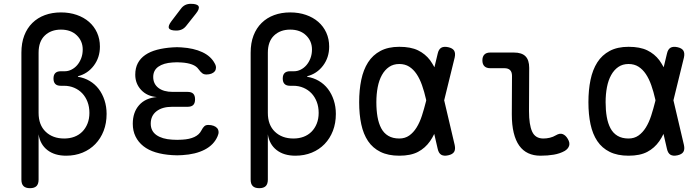

<svg xmlns="http://www.w3.org/2000/svg" viewBox="-20 -805 3640 1005"><path d="M137 180Q114 180 103 169Q92 158 92 135V-529Q92 -580 107 -619Q122 -658 149.5 -685Q177 -712 215 -726Q253 -740 299 -740Q344 -740 381.5 -727Q419 -714 446 -690.5Q473 -667 488 -634Q503 -601 503 -561Q503 -504 471 -461.5Q439 -419 388 -406V-403Q421 -398 449 -381.5Q477 -365 496.5 -339.5Q516 -314 527 -280.5Q538 -247 538 -209Q538 -160 522.5 -120Q507 -80 479 -51Q451 -22 412 -6Q373 10 326 10Q266 10 228 -19.5Q190 -49 182 -102V135Q182 158 171 169Q160 180 137 180ZM298 -432H319Q337 -432 354 -440.5Q371 -449 384 -464Q397 -479 405 -500Q413 -521 413 -546Q413 -590 382 -620Q351 -650 299 -650Q247 -650 214.5 -619Q182 -588 182 -529V-214Q182 -151 219 -115.5Q256 -80 316 -80Q345 -80 369 -89Q393 -98 410.5 -115.5Q428 -133 438 -158Q448 -183 448 -214Q448 -246 438 -272Q428 -298 410.5 -316.5Q393 -335 368.5 -345.5Q344 -356 315 -356H298Q279 -356 269.5 -365.5Q260 -375 260 -394Q260 -413 269.5 -422.5Q279 -432 298 -432Z M1104 -473Q1111 -461 1110.5 -450Q1110 -439 1104 -431.5Q1098 -424 1086.5 -419.5Q1075 -415 1059 -415Q1054 -415 1049 -416.5Q1044 -418 1039.5 -421Q1035 -424 1030 -429.5Q1025 -435 1019 -443Q1008 -459 985 -467.5Q962 -476 930 -478Q918 -479 906.5 -479Q895 -479 883 -478Q836 -475 809 -456Q782 -437 782 -402Q782 -366 809 -345Q836 -324 884 -324H962Q982 -324 991.5 -314.5Q1001 -305 1001 -285Q1001 -265 991.5 -255.5Q982 -246 962 -246H881Q829 -246 799 -222.5Q769 -199 769 -158Q769 -119 799 -98Q829 -77 881 -74Q894 -73 907.5 -73Q921 -73 934 -74Q972 -76 997.5 -88Q1023 -100 1034 -122Q1038 -130 1042 -135.5Q1046 -141 1050 -144.5Q1054 -148 1059 -149.5Q1064 -151 1070 -151Q1086 -151 1098 -146.5Q1110 -142 1116.5 -134.5Q1123 -127 1124 -116Q1125 -105 1119 -92Q1100 -47 1052 -22Q1004 3 934 7Q921 8 907.5 8Q894 8 881 7Q833 4 795 -7.5Q757 -19 730.5 -40Q704 -61 689.5 -90.5Q675 -120 675 -157Q675 -217 708 -254.5Q741 -292 801 -297Q750 -301 719 -334Q688 -367 688 -414Q688 -449 701.5 -474.5Q715 -500 740.5 -517.5Q766 -535 802 -544.5Q838 -554 883 -557Q895 -558 906.5 -558Q918 -558 930 -557Q994 -553 1039 -532Q1084 -511 1104 -473ZM955 -670Q945 -657 932 -651Q919 -645 903 -645Q871 -645 864.5 -657Q858 -669 878 -695L926 -758Q936 -772 949 -778.5Q962 -785 979 -785Q1013 -785 1019.5 -772Q1026 -759 1005 -733Z M1337 180Q1314 180 1303 169Q1292 158 1292 135V-529Q1292 -580 1307 -619Q1322 -658 1349.5 -685Q1377 -712 1415 -726Q1453 -740 1499 -740Q1544 -740 1581.5 -727Q1619 -714 1646 -690.5Q1673 -667 1688 -634Q1703 -601 1703 -561Q1703 -504 1671 -461.5Q1639 -419 1588 -406V-403Q1621 -398 1649 -381.5Q1677 -365 1696.5 -339.5Q1716 -314 1727 -280.5Q1738 -247 1738 -209Q1738 -160 1722.5 -120Q1707 -80 1679 -51Q1651 -22 1612 -6Q1573 10 1526 10Q1466 10 1428 -19.5Q1390 -49 1382 -102V135Q1382 158 1371 169Q1360 180 1337 180ZM1498 -432H1519Q1537 -432 1554 -440.5Q1571 -449 1584 -464Q1597 -479 1605 -500Q1613 -521 1613 -546Q1613 -590 1582 -620Q1551 -650 1499 -650Q1447 -650 1414.5 -619Q1382 -588 1382 -529V-214Q1382 -151 1419 -115.5Q1456 -80 1516 -80Q1545 -80 1569 -89Q1593 -98 1610.5 -115.5Q1628 -133 1638 -158Q1648 -183 1648 -214Q1648 -246 1638 -272Q1628 -298 1610.5 -316.5Q1593 -335 1568.5 -345.5Q1544 -356 1515 -356H1498Q1479 -356 1469.5 -365.5Q1460 -375 1460 -394Q1460 -413 1469.5 -422.5Q1479 -432 1498 -432Z M2360 -46Q2365 -23 2357 -10Q2349 3 2326 8Q2303 13 2289.5 5Q2276 -3 2271 -26L2253 -104Q2243 -83 2231 -66Q2206 -30 2168 -10Q2130 10 2070 10Q2012 10 1971.5 -10Q1931 -30 1906.5 -66.5Q1882 -103 1871 -154.5Q1860 -206 1860 -270Q1860 -334 1871 -387Q1882 -440 1906.5 -478.5Q1931 -517 1971.5 -538.5Q2012 -560 2070 -560Q2130 -560 2168 -541.5Q2206 -523 2231 -490Q2243 -473 2254 -453L2271 -524Q2276 -547 2289.5 -555Q2303 -563 2326 -558Q2349 -553 2357 -540Q2365 -527 2360 -504L2305 -280ZM2211 -280 2210 -285Q2201 -325 2189 -359Q2177 -393 2160.5 -417.5Q2144 -442 2122 -456Q2100 -470 2070 -470Q2039 -470 2016.5 -454.5Q1994 -439 1979 -412Q1964 -385 1957 -348.5Q1950 -312 1950 -270Q1950 -228 1956 -193.5Q1962 -159 1975.5 -133.5Q1989 -108 2012.5 -94Q2036 -80 2070 -80Q2100 -80 2122 -95.5Q2144 -111 2160.5 -137.5Q2177 -164 2188.5 -199.5Q2200 -235 2210 -275Z M2749 -224Q2749 -152 2765.5 -116Q2782 -80 2824 -80Q2841 -80 2858 -84Q2875 -88 2890 -97Q2910 -109 2925.5 -103Q2941 -97 2952 -78Q2964 -58 2959 -42Q2954 -26 2936 -15Q2911 -1 2879 4.5Q2847 10 2809 10Q2773 10 2745 -3Q2717 -16 2698 -42.5Q2679 -69 2669 -110Q2659 -151 2659 -207L2660 -408Q2660 -428 2650 -438Q2640 -448 2620 -448H2546Q2526 -448 2515.5 -458.5Q2505 -469 2505 -489Q2505 -509 2515.5 -519.5Q2526 -530 2546 -530H2670Q2711 -530 2730.5 -510.5Q2750 -491 2750 -450Z M3560 -46Q3565 -23 3557 -10Q3549 3 3526 8Q3503 13 3489.5 5Q3476 -3 3471 -26L3453 -104Q3443 -83 3431 -66Q3406 -30 3368 -10Q3330 10 3270 10Q3212 10 3171.5 -10Q3131 -30 3106.5 -66.5Q3082 -103 3071 -154.5Q3060 -206 3060 -270Q3060 -334 3071 -387Q3082 -440 3106.5 -478.5Q3131 -517 3171.5 -538.5Q3212 -560 3270 -560Q3330 -560 3368 -541.5Q3406 -523 3431 -490Q3443 -473 3454 -453L3471 -524Q3476 -547 3489.5 -555Q3503 -563 3526 -558Q3549 -553 3557 -540Q3565 -527 3560 -504L3505 -280ZM3411 -280 3410 -285Q3401 -325 3389 -359Q3377 -393 3360.5 -417.5Q3344 -442 3322 -456Q3300 -470 3270 -470Q3239 -470 3216.5 -454.5Q3194 -439 3179 -412Q3164 -385 3157 -348.5Q3150 -312 3150 -270Q3150 -228 3156 -193.5Q3162 -159 3175.5 -133.5Q3189 -108 3212.5 -94Q3236 -80 3270 -80Q3300 -80 3322 -95.5Q3344 -111 3360.5 -137.5Q3377 -164 3388.5 -199.5Q3400 -235 3410 -275Z"/></svg>

Font: Maple Mono Normal
Style: Regular
Weight: 400
Monospace: yes
Designer: subframe7536
Version: Version 7.000